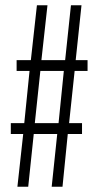

<svg xmlns="http://www.w3.org/2000/svg" viewBox="-20 -708 352 728"><path d="M46 0 68 -200H21V-241H72L92 -439H43V-480H97L120 -688H160L137 -480H227L249 -688H289L267 -480H312V-439H263L242 -241H291V-200H237L217 0H176L197 -200H108L87 0ZM112 -241H202L222 -439H133Z"/></svg>

Font: Saira UltraCondensed Light
Style: Regular
Weight: 300
Width: 1
Designer: Hector Gatti with collaboration of the Omnibus-Type team
Foundry: Omnibus-Type
Version: Version 1.101